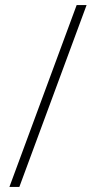

<svg xmlns="http://www.w3.org/2000/svg" viewBox="-20 -734 374 754"><path d="M320 -714 56 0H17L281 -714Z"/></svg>

Font: Noto Sans Lao Looped UI SmCd ExtLt
Style: Regular
Weight: 200
Width: 4
Designer: Mark Frömberg, Ben Mitchell
Foundry: The Fontpad Ltd
Version: Version 1.001; ttfautohint (v1.8.4.7-5d5b)